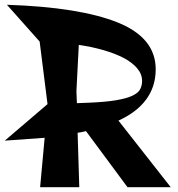

<svg xmlns="http://www.w3.org/2000/svg" viewBox="-29 -784 745 804"><path d="M139 0 158 -207 -9 -195 170 -348 137 -610 0 -764Q304 -754 463.5 -690Q623 -626 623 -494Q623 -422 583.5 -368Q544 -314 467 -279L686 0H505L331 -235Q323 -233 314 -231Q305 -229 296 -228L303 0ZM291 -402 293 -352 345 -354Q415 -357 458.5 -364.5Q502 -372 526 -383.5Q550 -395 558 -410.5Q566 -426 566 -445Q566 -474 545 -498.5Q524 -523 488.5 -541.5Q453 -560 404.5 -574Q356 -588 301 -596Z"/></svg>

Font: Trickster
Style: Regular
Weight: 400
Designer: Jean-Baptiste Morizot
Foundry: Jean-Baptiste Morizot
Version: Version 2.000;PS 2.0;hotconv 1.0.88;makeotf.lib2.5.647800